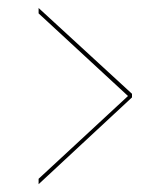

<svg xmlns="http://www.w3.org/2000/svg" viewBox="-20 -508 412 480"><path d="M76.5 -47.5V-61L300 -268L76.5 -474.5V-488L310 -273.5V-264.5Z"/></svg>

Font: Imbue 100pt
Style: Bold
Weight: 700
Designer: Tyler Finck
Foundry: Etcetera Type Company
Version: Version 1.102; ttfautohint (v1.8.3)